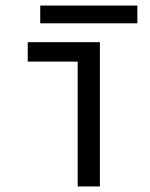

<svg xmlns="http://www.w3.org/2000/svg" viewBox="-20 -672 540 692"><path d="M260 0V-450H80V-520H340V0ZM125 -588V-652H475V-588Z"/></svg>

Font: M PLUS 1 Code
Style: Regular
Weight: 400
Designer: Coji Morishita
Foundry: UNDERFOREST DESIGN
Version: Version 1.005